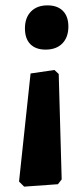

<svg xmlns="http://www.w3.org/2000/svg" viewBox="-20 -499 308 716"><path d="M150 -314Q113 -314 93 -334.5Q73 -355 73 -393Q73 -433 95.5 -456Q118 -479 157 -479Q194 -479 214.5 -458.5Q235 -438 235 -400Q235 -360 212.5 -337Q190 -314 150 -314ZM70 197 51 178 94 -225 183 -238 199 -223 210 170 196 188Z"/></svg>

Font: Alegreya Sans ExtraBold
Style: Regular
Weight: 800
Designer: Juan Pablo del Peral
Foundry: Huerta Tipografica
Version: Version 2.007